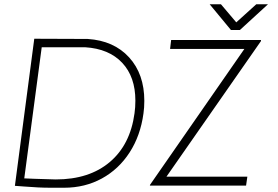

<svg xmlns="http://www.w3.org/2000/svg" viewBox="-20 -873 1307 902"><path d="M658 -399Q658 -367 654 -340Q640 -236 589 -157Q538 -78 458.5 -34.5Q379 9 281 9H221Q187 9 158.5 7.5Q130 6 90 3L50 0L141 -691L392 -690Q515 -682 586.5 -603.5Q658 -525 658 -399ZM612 -341Q616 -369 616 -400Q616 -512 554 -578Q492 -644 380 -651H176L94 -35L142 -33Q241 -30 242 -30Q399 -30 495.5 -111.5Q592 -193 612 -341ZM685 -5 1128 -643H779L784 -685H1206V-680L762 -43H1142L1136 -1H684ZM1018 -853 1090 -768 1184 -853H1239L1107 -732H1065L965 -853Z"/></svg>

Font: Bellota Text Light
Style: Italic
Weight: 300
Italic angle: -7.5°
Designer: Kemie Guaida
Foundry: Kemie Guaida
Version: Version 4.001